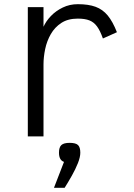

<svg xmlns="http://www.w3.org/2000/svg" viewBox="-20 -652 640 918"><path d="M113 0V-618H188V-524Q200 -551 223.5 -575.5Q247 -600 280 -616Q313 -632 352 -632Q403 -632 437 -619.5Q471 -607 495 -578Q519 -549 539 -498L472 -468Q459 -505 444 -525.5Q429 -546 407.5 -554.5Q386 -563 352 -563Q305 -563 273.5 -542.5Q242 -522 223 -489Q204 -456 196 -417.5Q188 -379 188 -344V0ZM238 246 286 122Q262 114 262 78Q262 52 273.5 41.5Q285 31 313 31Q342 31 353 41.5Q364 52 364 78Q364 99 352.5 128Q341 157 323.5 188Q306 219 289 246Z"/></svg>

Font: Victor Mono
Style: Regular
Weight: 400
Monospace: yes
Designer: Rune Bjørnerås
Version: Version 1.561;gftools[0.9.30]